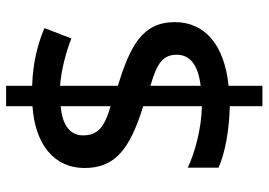

<svg xmlns="http://www.w3.org/2000/svg" viewBox="-142 -656 857 612"><g transform="rotate(-90 286.0 -350.5)"><path d="M253 -46V58H318V-50C450 -63 521 -127 521 -221C521 -326 443 -364 318 -403V-587C369 -583 423 -569 469 -551L502 -637C449 -659 390 -674 318 -676V-759H253V-675C134 -667 56 -608 56 -509C56 -413 114 -365 253 -322V-135C184 -136 105 -157 57 -180V-82C104 -61 175 -48 253 -46ZM253 -585V-426C184 -446 160 -468 160 -514C160 -553 190 -580 253 -585ZM318 -139V-299C392 -278 417 -258 417 -215C417 -174 386 -147 318 -139Z"/></g></svg>

Font: Noto Sans Arabic UI Md
Style: Regular
Weight: 500
Designer: Monotype Design Team, Nadine Chahine and Nizar Qandah
Foundry: Monotype Imaging Inc.
Version: Version 2.010